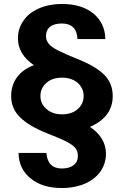

<svg xmlns="http://www.w3.org/2000/svg" viewBox="-20 -726 622 964"><path d="M432 -89C432 -89 432 -89 432 -89C508 -122 546 -174 546 -244C546 -244 546 -244 546 -244C546 -287 531 -323 502 -352C472 -381 427 -407 366 -431C366 -431 366 -431 366 -431C324 -448 292 -462 271 -473C249 -484 234 -495 225 -506C216 -517 211 -529 211 -544C211 -544 211 -544 211 -544C211 -565 218 -581 232 -592C246 -603 266 -608 291 -608C291 -608 291 -608 291 -608C316 -608 335 -601 348 -588C361 -575 368 -555 369 -530C369 -530 509 -530 509 -530C509 -530 509 -530 509 -530C508 -584 487 -627 448 -659C409 -690 357 -706 292 -706C292 -706 292 -706 292 -706C247 -706 207 -698 174 -683C140 -668 114 -647 97 -621C79 -595 70 -566 70 -534C70 -534 70 -534 70 -534C70 -480 97 -435 150 -399C150 -399 150 -399 150 -399C111 -384 83 -363 64 -336C45 -309 36 -279 36 -244C36 -244 36 -244 36 -244C36 -201 51 -166 81 -137C110 -108 155 -81 216 -57C216 -57 216 -57 216 -57C258 -40 290 -27 312 -16C333 -5 349 6 358 17C367 28 371 41 371 56C371 56 371 56 371 56C371 77 364 92 350 103C336 114 316 120 291 120C291 120 291 120 291 120C243 120 217 94 213 42C213 42 73 42 73 42C73 42 73 42 73 42C74 96 95 139 134 170C173 202 225 218 290 218C290 218 290 218 290 218C335 218 375 210 409 195C442 180 468 159 486 133C503 107 512 78 512 46C512 46 512 46 512 46C512 -8 485 -53 432 -89ZM183 -244C183 -244 183 -244 183 -244C183 -270 193 -292 213 -310C232 -327 258 -336 291 -336C291 -336 291 -336 291 -336C324 -336 350 -327 370 -310C390 -292 400 -270 400 -244C400 -244 400 -244 400 -244C400 -218 390 -196 371 -179C351 -161 325 -152 292 -152C292 -152 292 -152 292 -152C259 -152 233 -161 213 -179C193 -196 183 -218 183 -244Z"/></svg>

Font: Girnar Poppins
Style: SemiBold
Weight: 500
Designer: Ninad Kale (Devanagari), Jonny Pinhorn (Latin)
Foundry: Indian Type Foundry
Version: ""